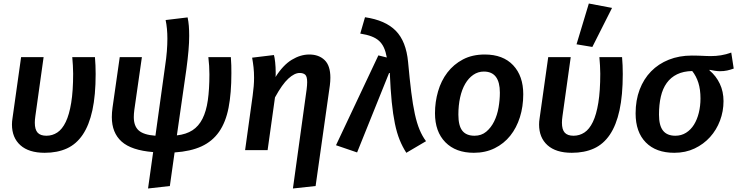

<svg xmlns="http://www.w3.org/2000/svg" viewBox="-20 -854 4193 1092"><path d="M520 -529Q522 -506 523 -482Q524 -458 524 -433Q524 -312 505.5 -227Q487 -142 450.5 -88Q414 -34 360 -9.5Q306 15 234 15Q144 15 96 -28Q48 -71 48 -146Q48 -163 51 -181L100 -529H228L181 -193Q178 -172 178 -156Q178 -117 194 -99.5Q210 -82 244 -82Q278 -82 306 -100.5Q334 -119 354 -160.5Q374 -202 385 -269.5Q396 -337 396 -435Q396 -458 394.5 -481.5Q393 -505 391 -529Z M822 218 851 11Q727 1 671.5 -49Q616 -99 616 -188Q616 -201 617 -214.5Q618 -228 620 -242L661 -529H787L744 -229Q741 -206 741 -188Q741 -137 769 -112Q797 -87 864 -82L919 -478Q926 -524 929 -562.5Q932 -601 932 -634Q932 -693 922 -740L1047 -755Q1052 -732 1054 -706.5Q1056 -681 1056 -650Q1056 -612 1052 -566Q1048 -520 1040 -460L986 -84Q1039 -90 1074.5 -113Q1110 -136 1131.5 -178.5Q1153 -221 1162 -283.5Q1171 -346 1171 -431Q1171 -479 1165 -529H1293Q1295 -506 1295.5 -482.5Q1296 -459 1296 -438Q1296 -324 1280 -241.5Q1264 -159 1226 -104.5Q1188 -50 1126 -21.5Q1064 7 973 13L946 204Z M1547 -416Q1590 -484 1639.5 -514Q1689 -544 1739 -544Q1793 -544 1826 -512.5Q1859 -481 1859 -412Q1859 -392 1856 -368L1775 204L1646 218L1724 -346Q1727 -370 1727 -387Q1727 -419 1716 -429Q1705 -439 1684 -439Q1655 -439 1620 -407Q1585 -375 1544 -300L1502 0H1374L1417 -310Q1421 -339 1423 -364Q1425 -389 1425 -412Q1425 -444 1422 -471Q1419 -498 1414 -526L1538 -541Q1542 -528 1545 -500Q1548 -472 1548 -443V-428Q1548 -422 1547 -416Z M1891 -28 2132 -539 2180 -527Q2174 -560 2163.5 -583Q2153 -606 2136 -621.5Q2119 -637 2093 -647Q2067 -657 2029 -663L2056 -756Q2172 -739 2231 -679Q2290 -619 2301 -501Q2310 -402 2319 -330Q2328 -258 2339.5 -205.5Q2351 -153 2366.5 -116Q2382 -79 2403 -51L2291 15Q2269 -19 2253 -58.5Q2237 -98 2226 -151Q2215 -204 2208 -274Q2201 -344 2197 -439H2193L2011 13Z M2737 -544Q2841 -544 2898.5 -483Q2956 -422 2956 -318Q2956 -248 2937 -187.5Q2918 -127 2882 -82Q2846 -37 2793.5 -11Q2741 15 2675 15Q2572 15 2513 -45Q2454 -105 2454 -210Q2454 -274 2471.5 -334.5Q2489 -395 2524.5 -441.5Q2560 -488 2613 -516Q2666 -544 2737 -544ZM2732 -447Q2699 -447 2672 -428.5Q2645 -410 2626 -377.5Q2607 -345 2597 -300Q2587 -255 2587 -202Q2587 -139 2609.5 -110.5Q2632 -82 2679 -82Q2718 -82 2745.5 -105Q2773 -128 2790.5 -163.5Q2808 -199 2815.5 -242.5Q2823 -286 2823 -327Q2823 -447 2732 -447Z M3259 -602 3329 -834 3461 -809 3349 -587ZM3518 -529Q3520 -506 3521 -482Q3522 -458 3522 -433Q3522 -312 3503.5 -227Q3485 -142 3448.5 -88Q3412 -34 3358 -9.5Q3304 15 3232 15Q3142 15 3094 -28Q3046 -71 3046 -146Q3046 -163 3049 -181L3098 -529H3226L3179 -193Q3176 -172 3176 -156Q3176 -117 3192 -99.5Q3208 -82 3242 -82Q3276 -82 3304 -100.5Q3332 -119 3352 -160.5Q3372 -202 3383 -269.5Q3394 -337 3394 -435Q3394 -458 3392.5 -481.5Q3391 -505 3389 -529Z M4015 -454Q4053 -422 4074 -377.5Q4095 -333 4095 -279Q4095 -221 4075 -168Q4055 -115 4018.5 -74.5Q3982 -34 3930.5 -9.5Q3879 15 3815 15Q3711 15 3653 -44Q3595 -103 3595 -209Q3595 -284 3618 -344.5Q3641 -405 3683 -448Q3725 -491 3784 -514.5Q3843 -538 3915 -538Q3935 -538 3949.5 -537.5Q3964 -537 3975.5 -536.5Q3987 -536 3998 -535.5Q4009 -535 4023 -535Q4052 -535 4080.5 -539.5Q4109 -544 4139 -555L4153 -464Q4134 -457 4115.5 -453Q4097 -449 4074 -449Q4063 -449 4045.5 -451.5Q4028 -454 4016 -457ZM3964 -294Q3964 -345 3952 -383Q3940 -421 3917 -450Q3867 -449 3831 -431.5Q3795 -414 3772 -382Q3749 -350 3738.5 -304.5Q3728 -259 3728 -202Q3728 -140 3751 -111Q3774 -82 3821 -82Q3855 -82 3882 -99Q3909 -116 3927 -145Q3945 -174 3954.5 -212.5Q3964 -251 3964 -294Z"/></svg>

Font: Xgbmvzvtohvqztyvzapvmeyoton
Style: Regular
Weight: 500
Italic angle: -8°
Designer: Carrois Corporate & Edenspiekermann
Foundry: Carrois Corporate GbR & Edenspiekermann AG
Version: Version 2.001